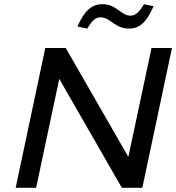

<svg xmlns="http://www.w3.org/2000/svg" viewBox="-20 -900 844 920"><path d="M197 -670 55 0H153L264 -522L564 0H662L804 -670H706L595 -148L295 -670ZM351 -773 398 -763C423 -804 439 -817 462 -817C509 -817 530 -763 598 -763C652 -763 684 -798 716 -870L670 -880C645 -839 628 -825 605 -825C559 -825 539 -880 471 -880C416 -880 382 -843 351 -773Z"/></svg>

Font: LT Wave
Style: Italic
Weight: 400
Designer: Daniel Lyons
Version: Version 2.5 (Glyphs App)